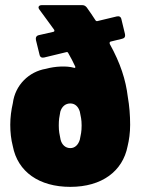

<svg xmlns="http://www.w3.org/2000/svg" viewBox="-20 -720 552 748"><path d="M478 -342C470 -409 449 -474 408 -548C406 -553 407 -557 411 -558L456 -569C465 -571 469 -577 467 -587L453 -645C451 -655 444 -658 435 -656L360 -638C357 -637 354 -638 352 -641C342 -657 330 -674 318 -691C313 -697 308 -700 300 -700H143C131 -700 126 -692 134 -682C155 -653 174 -628 191 -604C193 -600 192 -597 188 -596L131 -583C122 -581 118 -574 120 -564L134 -507C136 -497 143 -494 152 -496L239 -517C242 -518 245 -516 246 -513C256 -496 265 -478 273 -461C275 -457 272 -454 268 -456C240 -464 195 -462 159 -452C93 -441 39 -389 30 -318C24 -292 20 -263 20 -234C20 -205 23 -177 30 -150C49 -51 132 8 254 8C377 8 458 -53 477 -150C483 -174 487 -203 487 -234C487 -271 484 -308 478 -342ZM291 -176C285 -156 272 -143 254 -143C235 -143 221 -156 216 -176C212 -197 209 -207 209 -231C209 -254 211 -264 215 -285C221 -305 235 -317 254 -317C272 -317 285 -305 291 -285C295 -265 298 -254 298 -231C298 -207 295 -196 291 -176Z"/></svg>

Font: Barlow Semi Condensed Black
Style: Regular
Weight: 900
Width: 4
Designer: Jeremy Tribby
Foundry: Tribby Type
Version: Version 1.408;PS 001.408;hotconv 1.0.88;makeotf.lib2.5.64775